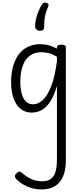

<svg xmlns="http://www.w3.org/2000/svg" viewBox="-20 -865 638 1504"><path d="M306 619Q245 619 193 596Q141 573 108 538Q97 528 96.5 517Q96 506 109 493Q121 480 130.5 479.5Q140 479 153 490Q187 519 224.5 537Q262 555 311 555Q352 555 377 537.5Q402 520 414 482.5Q426 445 426 384V-191Q404 -116 374.5 -70.5Q345 -25 308.5 -4Q272 17 229 17Q178 17 142 -11.5Q106 -40 86.5 -93.5Q67 -147 67 -223Q67 -275 76.5 -320.5Q86 -366 104.5 -402.5Q123 -439 150.5 -465Q178 -491 214 -505Q250 -519 296 -519Q331 -519 363 -510Q395 -501 426 -484V-493Q426 -504 434.5 -509.5Q443 -515 460 -515Q478 -515 487 -509.5Q496 -504 496 -493V389Q496 465 474.5 516Q453 567 410.5 593Q368 619 306 619ZM240 -48Q280 -48 316 -82Q352 -116 381 -190.5Q410 -265 426 -384V-420Q391 -442 360 -449Q329 -456 304 -456Q272 -456 246 -446Q220 -436 200 -417Q180 -398 166.5 -370Q153 -342 146 -305.5Q139 -269 139 -224Q139 -178 148.5 -137.5Q158 -97 180.5 -72.5Q203 -48 240 -48ZM346 -842Q358 -838 360 -830.5Q362 -823 356 -809Q344 -782 337.5 -758.5Q331 -735 328.5 -710Q326 -685 326 -652Q326 -638 318 -631Q310 -624 294 -624Q275 -624 265 -634Q255 -644 255 -659Q255 -699 270 -745Q285 -791 307 -828Q316 -841 324 -844Q332 -847 346 -842Z"/></svg>

Font: Playwrite FR Moderne Light
Style: Regular
Weight: 300
Version: Version 1.002